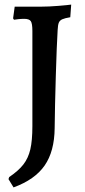

<svg xmlns="http://www.w3.org/2000/svg" viewBox="-20 -668 369 836"><path d="M17 112 20 103Q60 76 81.5 48.5Q103 21 112 -17.5Q121 -56 121 -119V-533Q121 -566 114 -576Q107 -586 85 -586Q73 -586 59.5 -584.5Q46 -583 41 -582L37 -588L44 -639H159Q193 -639 235 -642.5Q277 -646 290 -648L286 -593Q262 -589 251 -584Q240 -579 236 -569Q232 -559 231 -537Q227 -472 223 -337.5Q219 -203 218 -110Q217 -9 174.5 52.5Q132 114 39 148Z"/></svg>

Font: Alegreya SC Medium
Style: Regular
Weight: 500
Designer: Juan Pablo del Peral
Foundry: Huerta Tipografica
Version: Version 2.007; ttfautohint (v1.6)